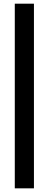

<svg xmlns="http://www.w3.org/2000/svg" viewBox="-20 -823 269 1058"><path d="M167 -802.7V214.8H61.5V-802.7Z"/></svg>

Font: Giphurs Medium
Style: Regular
Weight: 500
Version: Version 0.920; ttfautohint (v1.8.4.7-5d5b)